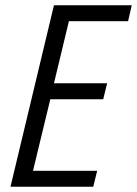

<svg xmlns="http://www.w3.org/2000/svg" viewBox="-20 -713 523 733"><path d="M20 0 186 -693H483L469 -632H243L186 -395H389L374 -334H172L106 -61H351L336 0Z"/></svg>

Font: Ubuntu Sans Condensed
Style: Italic
Weight: 400
Width: 3
Italic angle: -13.5°
Designer: Dalton Maag Ltd
Foundry: Dalton Maag Ltd
Version: Version 1.006; ttfautohint (v1.8.4.7-5d5b)